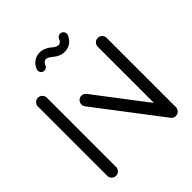

<svg xmlns="http://www.w3.org/2000/svg" viewBox="-185 -782 901 901"><g transform="rotate(-45 265.5 -331.5)"><path d="M67.4 0Q55.2 0 46.5 -8.7Q37.8 -17.4 37.8 -29.6V-489.3Q37.8 -501.1 46.5 -509.8Q55.2 -518.5 67.4 -518.5Q79.6 -518.5 88.1 -509.8Q96.7 -501.1 96.7 -489.3V-29.6Q96.7 -17.4 88.1 -8.7Q79.6 0 67.4 0ZM188.9 -351.9Q188.9 -363.7 197.4 -372.4Q205.9 -381.1 218.1 -381.1Q231.9 -381.1 241.1 -370L488.5 -45.9L442.6 -9.3L195.2 -333.3Q188.9 -340.7 188.9 -351.9ZM464.1 0Q451.9 0 443.3 -8.7Q434.8 -17.4 434.8 -29.6V-489.3Q434.8 -501.1 443.3 -509.8Q451.9 -518.5 464.1 -518.5Q476.3 -518.5 485 -509.8Q493.7 -501.1 493.7 -489.3V-29.6Q493.7 -17.4 485 -8.7Q476.3 0 464.1 0ZM353.3 -657.8Q362.6 -657.8 369.1 -651.1Q375.6 -644.4 375.6 -635.2Q375.6 -630.4 374.1 -627Q365.6 -605.6 348.1 -593.5Q330.7 -581.5 309.3 -581.5Q278.5 -581.5 251.1 -605.2Q233.7 -620.4 221.1 -620.4Q207.8 -620.4 199.6 -601.1Q197.4 -594.8 191.5 -590.7Q185.6 -586.7 178.5 -586.7Q169.3 -586.7 162.8 -593.3Q156.3 -600 156.3 -609.3Q156.3 -614.1 157.8 -617.4Q166.3 -638.9 183.5 -650.9Q200.7 -663 222.2 -663Q237 -663 252 -657Q267 -651.1 280.7 -638.9Q297.8 -624.4 310.4 -624.4Q324.8 -624.4 332.2 -643.3Q334.4 -649.6 340.4 -653.7Q346.3 -657.8 353.3 -657.8Z"/></g></svg>

Font: 26F Galaxy Hebrew Medium
Style: Regular
Weight: 500
Designer: C₂₉H₂₅N₃O₅
Version: Version 1.000